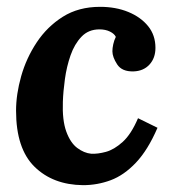

<svg xmlns="http://www.w3.org/2000/svg" viewBox="-20 -531 507 562"><path d="M273 -511Q319 -511 355.5 -496Q392 -481 413.5 -454.5Q435 -428 435 -391Q435 -361 417.5 -342Q400 -323 371 -322Q337 -321 323 -342.5Q309 -364 309 -381Q309 -390 311.5 -401.5Q314 -413 319 -423Q315 -432 302 -438.5Q289 -445 271 -445Q239 -445 218.5 -423.5Q198 -402 186.5 -369Q175 -336 170 -299.5Q165 -263 164 -233Q162 -179 174 -146Q186 -113 206 -98Q226 -83 247 -81Q266 -80 290 -86.5Q314 -93 339 -115.5Q364 -138 384 -185L441 -157Q413 -92 378 -55Q343 -18 304 -3.5Q265 11 223 11Q135 10 81 -43Q27 -96 27 -207Q27 -255 42 -308Q57 -361 87.5 -407Q118 -453 164 -482Q210 -511 273 -511Z"/></svg>

Font: Lora
Style: Bold Italic
Weight: 700
Italic angle: -3°
Designer: Olga Karpushina, Alexei Vanyashin (Cyrillic)
Foundry: Cyreal
Version: Version 3.004